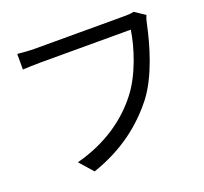

<svg xmlns="http://www.w3.org/2000/svg" viewBox="-125 -851 1084 1020"><g transform="rotate(-20 417.0 -341.5)"><path d="M70 -617C96 -618 130 -620 170 -620H681C667 -524 621 -382 550 -292C467 -185 344 -98 176 -54L243 22C417 -37 535 -132 623 -244C702 -347 749 -510 771 -615C775 -634 779 -651 786 -665L727 -704C708 -699 689 -699 673 -699H170C137 -699 98 -702 70 -705Z"/></g></svg>

Font: GenEiGothic-pro-Regular
Style: Regular
Weight: 400
Designer: Ryoko NISHIZUKA (kana & ideographs); Paul D. Hunt (Latin, Greek & Cyrillic); Wenlong ZHANG (bopomofo); Sandoll Communica
Foundry: Adobe Systems Incorporated; o_tamon
Version: Version 1.000.140830